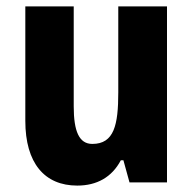

<svg xmlns="http://www.w3.org/2000/svg" viewBox="-20 -569 601 599"><path d="M501 -549H349V-281C349 -179 336 -120 268 -120C227 -120 210 -159 210 -237V-549H59V-192C59 -60 119 10 221 10C282 10 329 -16 357 -69H365L384 0H501Z"/></svg>

Font: Noto Sans Sinhala UI Condensed ExtraBold
Style: Regular
Weight: 800
Width: 3
Designer: Jelle Bosma - Monotype Design Team
Foundry: Monotype Imaging Inc.
Version: Version 2.006